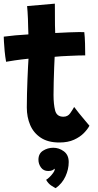

<svg xmlns="http://www.w3.org/2000/svg" viewBox="-20 -736 522 1024"><path d="M277 267.5Q271 265 254.2 254.2Q237.5 243.5 226 223Q234.5 218 245 207.8Q255.5 197.5 263.5 186.2Q271.5 175 272 168Q272 164.5 271 163.5Q266.5 168.5 259 172.2Q251.5 176 237 176Q212 176 198.5 157.2Q185 138.5 185 116Q185 83 209.8 67.5Q234.5 52 264 52Q295 52 320.8 71.2Q346.5 90.5 346.5 128.5Q346.5 167 329 205Q311.5 243 277 267.5ZM457 -65.5Q447.5 -47 427.2 -26.2Q407 -5.5 374.8 9.2Q342.5 24 296.5 24Q236 24 197.5 -1.5Q159 -27 141 -69.2Q123 -111.5 123 -162.5Q123 -197 124 -236.5Q125 -276 126.5 -313.2Q128 -350.5 129.5 -379.8Q131 -409 132 -423Q92.5 -419 58.8 -414Q25 -409 12.5 -406.5Q7.5 -434.5 4.8 -463.5Q2 -492.5 1 -514Q0 -535.5 0 -540.5Q29 -544.5 62.2 -547.5Q95.5 -550.5 131.5 -552.5Q131 -564.5 130.2 -590Q129.5 -615.5 129 -636Q128.5 -654.5 127 -673.2Q125.5 -692 124.5 -703.5L272.5 -716.5Q272.5 -710.5 272.8 -688.5Q273 -666.5 273 -635.5Q273 -620 273.2 -599.8Q273.5 -579.5 274.5 -560Q290.5 -560.5 312.8 -561.8Q335 -563 348 -563.5Q379.5 -565 401.5 -565Q423.5 -565 429.5 -564.5Q432.5 -540.5 433.5 -504.5Q434.5 -468.5 434.5 -440.5Q429.5 -441 402 -440.2Q374.5 -439.5 348 -438Q329.5 -437.5 307 -436Q284.5 -434.5 271.5 -433Q270.5 -415.5 269 -378.2Q267.5 -341 266.5 -299.8Q265.5 -258.5 265.5 -229.5Q265.5 -180 274 -146.8Q282.5 -113.5 318 -113.5Q341.5 -113.5 354.5 -132.2Q367.5 -151 375.5 -165.5Q384 -153.5 401.5 -132Q419 -110.5 435.5 -91Q452 -71.5 457 -65.5Z"/></svg>

Font: Grandstander
Style: Bold
Weight: 700
Designer: Tyler Finck
Foundry: Etcetera Type Co
Version: Version 1.200; ttfautohint (v1.8.3)